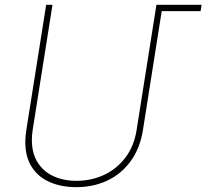

<svg xmlns="http://www.w3.org/2000/svg" viewBox="-20 -770 860 800"><path d="M815.9 -723.6H653.8L575.7 -229Q563.5 -151.4 523.9 -97.7Q484.4 -43.9 426 -17.1Q367.7 9.8 298.8 9.8Q234.9 9.8 186.8 -11.5Q138.7 -32.7 112.1 -74.7Q85.4 -116.7 85.4 -178.2Q85.4 -202.1 89.8 -229L172.4 -750H198.7L116.2 -229Q112.8 -208.5 112.8 -186.5Q112.8 -132.3 136.2 -94.2Q159.7 -56.2 201.7 -36.4Q243.7 -16.6 298.8 -16.6Q360.8 -16.6 414.1 -41.5Q467.3 -66.4 503.2 -114.3Q539.1 -162.1 549.3 -229L631.8 -750H819.8Z"/></svg>

Font: Mardoto Thin
Style: Italic
Weight: 250
Italic angle: -12°
Designer: Christian Robertson, Vahan Hovhannisyan
Foundry: Google
Version: Version 1.000